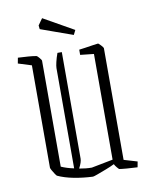

<svg xmlns="http://www.w3.org/2000/svg" viewBox="-87 -833 713 907"><g transform="rotate(-10 270.0 -379.5)"><path d="M92 -558 28 -578 33 -605Q56 -604 83 -602Q110 -600 122 -597Q125 -596 134 -585.5Q143 -575 143 -571V-63Q170 -51 204 -44V-525Q204 -534 208.5 -553.5Q213 -573 221 -595H242V-84Q242 -67 227 -39Q259 -33 287 -33L390 -53V-560L325 -567V-592Q334 -593 354.5 -596Q375 -599 394 -602Q413 -605 417 -605Q420 -605 430.5 -593.5Q441 -582 441 -579V-43L505 -24L500 3Q476 2 450.5 0Q425 -2 413 -4Q411 -5 403 -14.5Q395 -24 392 -31Q374 -22 350.5 -13Q327 -4 308 3Q289 10 285 10Q238 8 194 -0.5Q150 -9 118 -24Q116 -25 109.5 -34.5Q103 -44 97.5 -54Q92 -64 92 -67ZM312 -665Q274 -679 232 -693.5Q190 -708 158 -720L156 -738L178 -769L323 -687Z"/></g></svg>

Font: Grenze Gotisch ExtraLight
Style: Regular
Weight: 200
Designer: Renata Polastri
Foundry: Omnibus-Type
Version: Version 1.001